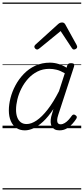

<svg xmlns="http://www.w3.org/2000/svg" viewBox="-20 -1015 663 1520"><path d="M177 17Q138 17 109.5 -2Q81 -21 65.5 -57Q50 -93 50 -141Q50 -187 63 -238.5Q76 -290 102.5 -339.5Q129 -389 168.5 -430Q208 -471 260 -495Q312 -519 376 -519Q409 -519 443.5 -508.5Q478 -498 507 -479L512 -496Q516 -507 523 -511Q530 -515 543 -515Q561 -515 565.5 -507.5Q570 -500 566 -488L441 -105Q433 -81 432.5 -64.5Q432 -48 439 -39.5Q446 -31 460 -31Q476 -31 492.5 -41Q509 -51 523 -66.5Q537 -82 548 -98Q554 -106 560.5 -108Q567 -110 576 -104Q587 -97 588 -90Q589 -83 584 -75Q573 -57 553.5 -35Q534 -13 508.5 2Q483 17 451 17Q428 17 413 9Q398 1 390 -13.5Q382 -28 381 -47.5Q380 -67 385 -90Q389 -106 394 -121Q399 -136 403 -152Q362 -90 322 -53Q282 -16 245.5 0.5Q209 17 177 17ZM107 -146Q107 -112 116.5 -86.5Q126 -61 144.5 -47Q163 -33 191 -33Q228 -33 270 -61.5Q312 -90 357 -147.5Q402 -205 447 -293L493 -435Q457 -456 427.5 -463Q398 -470 371 -470Q318 -470 276 -448.5Q234 -427 202.5 -392Q171 -357 149.5 -314.5Q128 -272 117.5 -228Q107 -184 107 -146ZM274 -623Q266 -623 259 -630Q252 -637 252 -645Q252 -650 254.5 -654Q257 -658 261 -662L441 -825Q449 -832 456.5 -834.5Q464 -837 472 -837Q479 -837 485 -834Q491 -831 496 -823L586 -660Q588 -655 589.5 -651Q591 -647 591 -644Q591 -635 582.5 -629Q574 -623 566 -623Q560 -623 556 -626Q552 -629 549 -634L460 -769L295 -634Q288 -629 283.5 -626Q279 -623 274 -623ZM0 475H623V485H0ZM0 -20H623V0H0ZM0 -505H623V-500H0ZM0 -995H623V-985H0Z"/></svg>

Font: Playwrite CZ Guides
Style: Regular
Weight: 400
Designer: Veronika Burian, José Scaglione
Foundry: TypeTogether
Version: Version 1.003